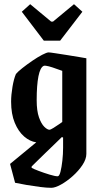

<svg xmlns="http://www.w3.org/2000/svg" viewBox="-20 -713 481 916"><path d="M225 183Q203 183 171.5 179Q140 175 107.5 169.5Q75 164 52 159L28 69L153 -34Q123 -38 95.5 -61.5Q68 -85 50.5 -127Q33 -169 33 -228Q33 -260 39.5 -298.5Q46 -337 56 -360Q65 -371 86.5 -388Q108 -405 133.5 -422.5Q159 -440 181 -451.5Q203 -463 212 -463Q218 -463 244 -459Q270 -455 302 -450Q334 -445 360 -440.5Q386 -436 392 -435V21Q392 46 373.5 74Q355 102 327 127Q299 152 271 167.5Q243 183 225 183ZM216 -94Q221 -94 235.5 -103Q250 -112 263.5 -121.5Q277 -131 277 -131V-375Q267 -378 248.5 -385Q230 -392 213 -396.5Q196 -401 189 -399Q172 -392 163.5 -349.5Q155 -307 155 -235Q155 -184 166 -153Q177 -122 191.5 -108Q206 -94 216 -94ZM255 128Q263 128 268.5 106.5Q274 85 277.5 53.5Q281 22 281 -8V-57L275 -59Q261 -45 240.5 -25.5Q220 -6 198.5 15Q177 36 159 53.5Q141 71 131 81V88Q140 93 165 102.5Q190 112 216.5 120Q243 128 255 128ZM189 -519 84 -657 124 -693 224 -610H233L333 -693L373 -657L267 -519Z"/></svg>

Font: Grenze Gotisch SemiBold
Style: Regular
Weight: 600
Designer: Renata Polastri
Foundry: Omnibus-Type
Version: Version 1.001